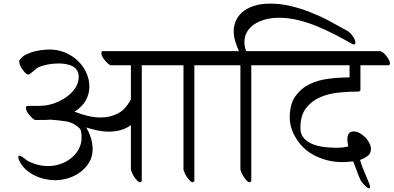

<svg xmlns="http://www.w3.org/2000/svg" viewBox="-20 -969 2171 1059"><path d="M88 -79Q81 -93 81 -102Q81 -110 87 -110Q93 -110 102 -104H103Q111 -99 118 -92.5Q125 -86 134 -81Q188 -53 245 -53Q279 -53 312 -64Q345 -75 371.5 -96Q398 -117 414 -146Q430 -175 430 -211Q430 -223 428 -239.5Q426 -256 415 -265Q383 -294 342 -300Q301 -306 259 -309H257Q237 -307 216 -307.5Q195 -308 174 -307Q168 -309 159.5 -316.5Q151 -324 143 -333.5Q135 -343 129 -353.5Q123 -364 123 -373Q123 -384 130.5 -384.5Q138 -385 146 -385H182Q190 -385 197.5 -385Q205 -385 213 -386L214 -387Q216 -387 218 -386.5Q220 -386 222 -386L240 -389Q269 -394 299.5 -407.5Q330 -421 355.5 -441Q381 -461 397.5 -487.5Q414 -514 414 -545Q414 -567 404.5 -581.5Q395 -596 379.5 -604Q364 -612 344 -615.5Q324 -619 302 -619Q271 -619 241.5 -613Q212 -607 192 -598Q186 -595 178 -588.5Q170 -582 162 -575Q154 -568 147.5 -563Q141 -558 136 -558Q129 -558 120.5 -566Q112 -574 104.5 -585Q97 -596 91.5 -608Q86 -620 86 -629V-633Q98 -656 124 -668.5Q150 -681 177 -687Q204 -693 226 -694.5Q248 -696 252 -696Q299 -696 339.5 -679Q380 -662 409.5 -633.5Q439 -605 456 -568Q473 -531 473 -490Q473 -452 453.5 -416Q434 -380 391 -353Q426 -339 463 -330Q500 -321 537 -321Q588 -321 631 -343.5Q674 -366 702 -422V-609H590Q584 -611 575.5 -618.5Q567 -626 559 -635.5Q551 -645 545 -655.5Q539 -666 539 -675Q539 -683 545 -687H1160Q1167 -686 1176.5 -678.5Q1186 -671 1194 -660.5Q1202 -650 1208 -639Q1214 -628 1214 -620Q1214 -611 1205 -609H1052V29Q1048 36 1042 36Q1035 36 1026.5 27Q1018 18 1010.5 6.5Q1003 -5 998 -16.5Q993 -28 992 -33V-609H761Q762 -607 762 -603V-356V29Q758 36 752 36Q745 36 736.5 27Q728 18 720.5 6.5Q713 -5 708 -16.5Q703 -28 702 -33V-279Q675 -259 644 -251Q613 -243 581 -243Q549 -243 517.5 -249.5Q486 -256 455 -266Q472 -239 481.5 -208Q491 -177 491 -147Q491 -105 471.5 -73Q452 -41 422 -19Q392 3 355.5 14Q319 25 284 25Q257 25 227.5 18.5Q198 12 171.5 -1Q145 -14 123 -33.5Q101 -53 88 -79ZM107 -100Q108 -98 110 -96Q111 -96 112 -95V-96Z M1306 -609H1198Q1192 -611 1183.5 -618.5Q1175 -626 1167 -635.5Q1159 -645 1153 -655.5Q1147 -666 1147 -675Q1147 -683 1153 -687H1298Q1285 -715 1277 -743Q1269 -771 1269 -798Q1269 -825 1280 -852Q1291 -879 1315 -900.5Q1339 -922 1377.5 -935.5Q1416 -949 1470 -949Q1527 -949 1582 -936Q1637 -923 1690.5 -902Q1744 -881 1795 -854Q1846 -827 1894 -800Q1910 -791 1925 -770.5Q1940 -750 1940 -733Q1940 -724 1933 -724Q1927 -724 1924 -726Q1878 -752 1829 -777.5Q1780 -803 1729 -824Q1678 -845 1625 -858Q1572 -871 1518 -871Q1477 -871 1442.5 -861.5Q1408 -852 1382.5 -835Q1357 -818 1342.5 -793Q1328 -768 1328 -737Q1328 -713 1338 -687H1477Q1484 -686 1493.5 -678.5Q1503 -671 1511 -660.5Q1519 -650 1525 -639Q1531 -628 1531 -620Q1531 -611 1522 -609H1365Q1366 -607 1366 -603V29Q1362 36 1356 36Q1349 36 1340.5 27Q1332 18 1324.5 6.5Q1317 -5 1312 -16.5Q1307 -28 1306 -33Z M1598 -234Q1578 -276 1578 -321Q1578 -393 1608 -436.5Q1638 -480 1685 -503.5Q1732 -527 1791 -534.5Q1850 -542 1908 -542V-609H1521Q1515 -611 1506.5 -618.5Q1498 -626 1490 -635.5Q1482 -645 1476 -655.5Q1470 -666 1470 -675Q1470 -683 1476 -687H2077Q2084 -686 2093.5 -678.5Q2103 -671 2111 -660.5Q2119 -650 2125 -639Q2131 -628 2131 -620Q2131 -611 2122 -609H1968V-470Q1965 -466 1959 -464Q1910 -464 1853.5 -459Q1797 -454 1749 -434Q1701 -414 1669 -374Q1637 -334 1637 -263Q1637 -230 1654.5 -209Q1672 -188 1699.5 -176Q1727 -164 1762 -159Q1797 -154 1833 -154Q1856 -154 1870.5 -156Q1885 -158 1901 -161Q1896 -184 1896 -201Q1896 -220 1903.5 -232Q1911 -244 1931 -244Q1948 -244 1964.5 -234.5Q1981 -225 1995 -211Q2009 -197 2017.5 -179.5Q2026 -162 2026 -146Q2026 -122 2006.5 -108Q1987 -94 1966 -87Q1972 -64 1981.5 -40.5Q1991 -17 2000 3.5Q2009 24 2015 39.5Q2021 55 2021 62Q2021 70 2016 70Q2012 70 2004.5 64.5Q1997 59 1989.5 51Q1982 43 1976 35.5Q1970 28 1968 23Q1960 6 1953.5 -12Q1947 -30 1940 -48L1928 -79L1894 -76Q1888 -75 1881.5 -75Q1875 -75 1869 -75Q1783 -75 1710 -114Q1637 -153 1598 -234Z"/></svg>

Font: Asar
Style: Regular
Weight: 400
Designer: Eben Sorkin
Foundry: Eben Sorkin, Pria Ravichandran
Version: Version 1.003; ttfautohint (v1.3) -l 8 -r 50 -G 0 -x 0 -H 45